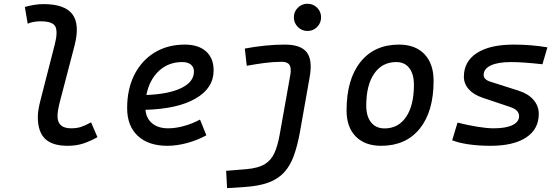

<svg xmlns="http://www.w3.org/2000/svg" viewBox="-20 -764 2970 1019"><path d="M338.4 9.8Q257.3 9.8 219 -27.6Q180.7 -64.9 180.7 -143.6Q180.7 -178.2 194.8 -231.9L270.5 -527.3Q287.6 -593.8 274.2 -622.3Q260.7 -650.9 195.3 -650.9Q178.7 -650.9 161.4 -648.2Q144 -645.5 127 -638.2L111.8 -727.1Q136.2 -733.9 161.1 -738Q186 -742.2 210.9 -742.2Q324.2 -742.2 364.5 -688Q404.8 -633.8 375.5 -521.5L299.8 -231.9Q285.2 -176.8 285.2 -147.9Q285.2 -83 357.4 -83Q387.2 -83 409.7 -90.3Q432.1 -97.7 463.4 -114.7L497.1 -36.1Q462.9 -16.6 425 -3.4Q387.2 9.8 338.4 9.8Z M872.6 -83Q911.6 -83 956.1 -95.2Q1000.5 -107.4 1041.5 -129.4L1075.2 -45.9Q1027.3 -19.5 972.7 -4.9Q918 9.8 868.2 9.8Q767.6 9.8 711.2 -43Q654.8 -95.7 654.8 -189.9Q654.8 -291.5 693.1 -367.2Q731.4 -442.9 800.3 -485.1Q869.1 -527.3 960.9 -527.3Q1033.2 -527.3 1073.5 -491.2Q1113.8 -455.1 1113.8 -390.6Q1113.8 -296.4 1018.3 -241.2Q922.9 -186 752 -181.2Q756.3 -134.8 788.1 -108.9Q819.8 -83 872.6 -83ZM756.8 -259.8Q876.5 -264.6 942.9 -297.1Q1009.3 -329.6 1009.3 -384.3Q1009.3 -407.7 993.2 -421.1Q977.1 -434.6 947.3 -434.6Q873.5 -434.6 823 -387.2Q772.5 -339.8 756.8 -259.8Z M1185.1 234.4 1180.2 142.6 1287.6 133.8Q1350.1 128.4 1384.5 107.7Q1418.9 86.9 1436.5 47.9Q1454.1 8.8 1464.4 -49.8L1520.5 -364.7Q1527.3 -402.3 1516.6 -419.2Q1505.9 -436 1476.1 -436Q1429.7 -436 1382.8 -429.7Q1335.9 -423.3 1289.6 -415L1279.3 -506.3Q1331.5 -516.1 1385 -521.7Q1438.5 -527.3 1491.7 -527.3Q1576.7 -527.3 1608.2 -486.3Q1639.6 -445.3 1623.5 -355L1572.3 -65.4Q1559.1 7.8 1540 61Q1521 114.3 1488.8 149.9Q1456.5 185.5 1405.5 204.6Q1354.5 223.6 1277.8 228.5ZM1611.8 -599.6Q1582 -599.6 1560.8 -620.8Q1539.6 -642.1 1539.6 -671.9Q1539.6 -702.1 1560.8 -723.1Q1582 -744.1 1611.8 -744.1Q1642.1 -744.1 1663.1 -723.1Q1684.1 -702.1 1684.1 -671.9Q1684.1 -642.1 1663.1 -620.8Q1642.1 -599.6 1611.8 -599.6Z M2002.9 9.8Q1916.5 9.8 1867.9 -39.8Q1819.3 -89.4 1819.3 -177.7Q1819.3 -342.8 1893.1 -435.1Q1966.8 -527.3 2097.7 -527.3Q2184.1 -527.3 2232.7 -476.6Q2281.2 -425.8 2281.2 -335Q2281.2 -172.4 2207.8 -81.3Q2134.3 9.8 2002.9 9.8ZM2021 -82.5Q2094.2 -82.5 2135.5 -143.8Q2176.8 -205.1 2176.8 -314Q2176.8 -370.6 2152.3 -402.6Q2127.9 -434.6 2083.5 -434.6Q2008.3 -434.6 1966.1 -373.5Q1923.8 -312.5 1923.8 -203.6Q1923.8 -146.5 1949.5 -114.5Q1975.1 -82.5 2021 -82.5Z M2583.5 9.8Q2520 9.8 2466.8 2Q2413.6 -5.9 2379.9 -19.5L2408.2 -113.3Q2464.8 -99.1 2514.9 -91.1Q2564.9 -83 2600.1 -83Q2664.1 -83 2699.5 -99.9Q2734.9 -116.7 2734.9 -147.5Q2734.9 -180.7 2688.5 -195.8L2542 -245.1Q2493.7 -261.2 2467.8 -290.5Q2441.9 -319.8 2441.9 -356.4Q2441.9 -438 2511 -482.7Q2580.1 -527.3 2706.5 -527.3Q2798.8 -527.3 2885.3 -512.7L2858.9 -422.9Q2813 -428.2 2769.3 -431.4Q2725.6 -434.6 2691.9 -434.6Q2622.6 -434.6 2584.7 -416.7Q2546.9 -398.9 2546.9 -366.2Q2546.9 -341.3 2583.5 -330.1L2732.4 -282.7Q2784.2 -266.1 2811.8 -233.6Q2839.4 -201.2 2839.4 -159.2Q2839.4 -78.6 2772.5 -34.4Q2705.6 9.8 2583.5 9.8Z"/></svg>

Font: Cascadia Code NF
Style: Italic
Weight: 400
Italic angle: -10°
Monospace: yes
Designer: Aaron Bell
Foundry: Saja Typeworks
Version: Version 2404.023; ttfautohint (v1.8.4)